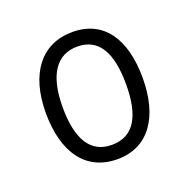

<svg xmlns="http://www.w3.org/2000/svg" viewBox="-73 -793 467 475"><g transform="rotate(-20 160.5 -556.0)"><path d="M288 -557C288 -660 245 -723 163 -723C81 -723 33 -660 33 -557C33 -453 78 -389 161 -389C244 -389 288 -455 288 -557ZM77 -556C77 -642 108 -685 162 -685C220 -685 244 -637 244 -556C244 -474 219 -427 160 -427C104 -427 77 -472 77 -556Z"/></g></svg>

Font: Noto Sans Thai Cond Light
Style: Regular
Weight: 300
Width: 3
Designer: Monotype Design Team
Foundry: Monotype Imaging Inc.
Version: Version 2.002